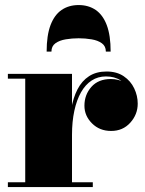

<svg xmlns="http://www.w3.org/2000/svg" viewBox="-20 -760 588 780"><path d="M261 -212Q261 -268 269 -315.2Q277 -362.5 294.8 -397Q312.5 -431.5 341.8 -450.5Q371 -469.5 413 -469.5Q454.5 -469.5 482.8 -450.2Q511 -431 525.2 -401Q539.5 -371 539.5 -339Q539.5 -295 509.2 -261.5Q479 -228 431.5 -228Q384.5 -228 353.8 -258.8Q323 -289.5 323 -330.5Q323 -375 351.2 -407Q379.5 -439 430.5 -439Q462 -439 486.5 -424.5Q511 -410 524.8 -387Q538.5 -364 538.5 -339H519Q519 -367 506.5 -392.2Q494 -417.5 469.8 -433.5Q445.5 -449.5 410.5 -449.5Q378 -449.5 352.5 -433Q327 -416.5 309.2 -385.2Q291.5 -354 282 -310Q272.5 -266 272.5 -212ZM272.5 -460V-19.5H357V0H12V-19.5H82.5V-440.5H12V-460ZM169.5 -550.5Q169.5 -616 185.2 -657.8Q201 -699.5 230.2 -719.5Q259.5 -739.5 299.5 -739.5Q339.5 -739.5 368.8 -719.5Q398 -699.5 413.8 -657.8Q429.5 -616 429.5 -550.5H410Q410 -572.5 393.8 -584.2Q377.5 -596 352 -600.2Q326.5 -604.5 299.5 -604.5Q272.5 -604.5 247 -600.2Q221.5 -596 205.2 -584.2Q189 -572.5 189 -550.5Z"/></svg>

Font: Bodoni Moda 11pt Black
Style: Regular
Weight: 900
Designer: Owen Earl
Foundry: indestructible type
Version: Version 2.004